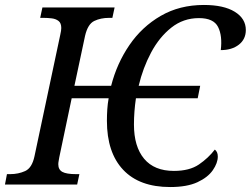

<svg xmlns="http://www.w3.org/2000/svg" viewBox="-41 -744 1011 774"><path d="M645 10Q521 10 455.5 -59.5Q390 -129 390 -257Q390 -280 391.5 -303Q393 -326 397 -348H248L198 -110Q197 -103 195.5 -95.5Q194 -88 194 -82Q194 -60 210.5 -51Q227 -42 266 -42H279L270 0H-21L-13 -42H0Q33 -42 60.5 -54.5Q88 -67 98 -114L202 -604Q204 -612 205 -619.5Q206 -627 206 -631Q206 -651 195 -659.5Q184 -668 167.5 -670Q151 -672 134 -672H121L130 -714H421L412 -672H399Q365 -672 339 -659.5Q313 -647 302 -600L259 -398H407Q430 -488 480.5 -562Q531 -636 607 -680Q683 -724 781 -724Q861 -724 905.5 -696.5Q950 -669 950 -623Q950 -586 922 -564Q894 -542 849 -542Q856 -600 838 -635.5Q820 -671 761 -671Q698 -671 649.5 -632.5Q601 -594 568 -532Q535 -470 518 -398H766L756 -348H507Q503 -321 501 -294.5Q499 -268 499 -242Q499 -153 540 -104Q581 -55 660 -55Q723 -55 761 -81Q799 -107 825 -141Q837 -132 837 -113Q837 -87 817 -58Q797 -29 755 -9.5Q713 10 645 10Z"/></svg>

Font: NotoSerif-Italic
Style: Regular
Weight: 400
Italic angle: -12°
Designer: Monotype Design Team
Foundry: Monotype Imaging Inc.
Version: Version 2.007; ttfautohint (v1.8) -l 8 -r 50 -G 200 -x 14 -D